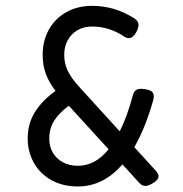

<svg xmlns="http://www.w3.org/2000/svg" viewBox="-20 -640 640 670"><path d="M533.2 -24.9Q533.2 -11.7 512.2 0Q497.1 8.8 486.8 8.8Q476.1 8.8 465.8 -2L407.2 -66.4Q340.3 10.7 252 10.7Q198.2 10.7 158.4 -12Q118.7 -34.7 97.7 -72.8Q76.7 -110.8 76.7 -156.2Q76.7 -209 102.1 -249.3Q127.4 -289.6 173.8 -322.8Q151.4 -351.6 140.1 -381.8Q128.9 -412.1 128.9 -449.2Q128.9 -497.1 150.1 -535.9Q171.4 -574.7 210.7 -597.2Q250 -619.6 301.8 -619.6Q378.9 -619.6 446.8 -577.1Q463.4 -567.4 463.4 -552.7Q463.4 -542 455.6 -527.8Q443.8 -506.8 429.7 -506.8Q422.4 -506.8 413.1 -512.7Q360.8 -547.4 301.3 -547.4Q271.5 -547.4 249.5 -534.2Q227.5 -521 215.8 -498.5Q204.1 -476.1 204.1 -449.2Q204.1 -418.5 216.1 -393.6Q228 -368.7 252.4 -341.3L397.9 -181.6Q424.3 -234.9 443.4 -306.6Q446.8 -319.3 453.4 -324.7Q460 -330.1 472.2 -330.1Q478.5 -330.1 487.3 -328.6Q502.9 -326.2 509.8 -320.3Q516.6 -314.5 516.6 -304.2Q516.6 -298.3 514.2 -288.6Q486.8 -192.4 448.7 -126.5L523.9 -43.9Q533.2 -33.2 533.2 -24.9ZM358.9 -119.1 220.2 -271Q185.1 -245.1 168.5 -218Q151.9 -190.9 151.9 -156.2Q151.9 -128.4 164.6 -106.9Q177.2 -85.4 200 -73.5Q222.7 -61.5 252 -61.5Q312.5 -61.5 358.9 -119.1Z"/></svg>

Font: Courier Prime Code
Style: Regular
Weight: 400
Designer: Alan Dague-Greene
Foundry: Quote-Unquote Apps
Version: Version 3.0318